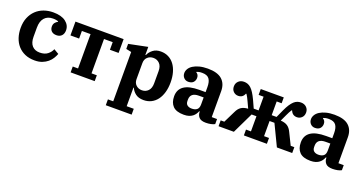

<svg xmlns="http://www.w3.org/2000/svg" viewBox="-37 -1187 3861 2038"><g transform="rotate(20 1893.0 -168.0)"><path d="M294 12Q231 12 183.5 -9Q136 -30 103.5 -67Q71 -104 54.5 -154Q38 -204 38 -263Q38 -329 59 -379.5Q80 -430 116.5 -465Q153 -500 202.5 -518Q252 -536 309 -536Q401 -536 450.5 -498Q500 -460 500 -402Q500 -364 479 -341.5Q458 -319 421 -319Q384 -319 364 -338.5Q344 -358 344 -390Q344 -416 357.5 -433Q371 -450 388 -458V-464Q378 -467 364.5 -470Q351 -473 328 -473Q267 -473 233 -434.5Q199 -396 199 -324V-220Q199 -154 230 -119.5Q261 -85 316 -85Q372 -85 405 -111Q438 -137 452 -172L508 -139Q499 -114 482.5 -87Q466 -60 440 -38Q414 -16 378 -2Q342 12 294 12Z M698 -66H758V-454H660V-368H562V-524H1106V-368H1008V-454H910V-66H970V0H698Z M1168 134H1228V-423L1168 -436V-493L1380 -536V-446H1386Q1400 -481 1435 -508.5Q1470 -536 1524 -536Q1572 -536 1610.5 -516.5Q1649 -497 1676 -461Q1703 -425 1717.5 -374.5Q1732 -324 1732 -262Q1732 -200 1717.5 -149.5Q1703 -99 1676 -63Q1649 -27 1610.5 -7.5Q1572 12 1524 12Q1467 12 1433 -14.5Q1399 -41 1385 -76H1380V134H1460V200H1168ZM1473 -80Q1515 -80 1543 -109Q1571 -138 1571 -194V-331Q1571 -387 1543 -416Q1515 -445 1473 -445Q1433 -445 1406.5 -420Q1380 -395 1380 -353V-172Q1380 -130 1406.5 -105Q1433 -80 1473 -80Z M1979 12Q1894 12 1855.5 -27.5Q1817 -67 1817 -138Q1817 -293 2046 -293H2116V-350Q2116 -411 2093 -442Q2070 -473 2013 -473Q1992 -473 1977 -470Q1962 -467 1951 -462V-457Q1961 -452 1970.5 -439Q1980 -426 1980 -404Q1980 -374 1961 -353.5Q1942 -333 1904 -333Q1874 -333 1854 -354Q1834 -375 1834 -407Q1834 -431 1848 -454.5Q1862 -478 1890 -496Q1918 -514 1959.5 -525Q2001 -536 2055 -536Q2164 -536 2216 -489.5Q2268 -443 2268 -358V-66H2328V-9Q2311 1 2284 6.5Q2257 12 2228 12Q2173 12 2150.5 -13.5Q2128 -39 2128 -77V-79H2122Q2115 -62 2104.5 -46Q2094 -30 2077.5 -17Q2061 -4 2037 4Q2013 12 1979 12ZM2036 -78Q2073 -78 2094.5 -95Q2116 -112 2116 -154V-233H2062Q2014 -233 1990.5 -213Q1967 -193 1967 -156V-140Q1967 -108 1986 -93Q2005 -78 2036 -78Z M2369 -66H2410L2476 -200Q2495 -241 2524 -260Q2553 -279 2601 -282L2568 -353Q2558 -375 2548.5 -393Q2539 -411 2530 -424H2524Q2505 -374 2453 -374Q2422 -374 2399.5 -395.5Q2377 -417 2377 -454Q2377 -489 2401 -512.5Q2425 -536 2464 -536Q2485 -536 2504.5 -529Q2524 -522 2542 -505.5Q2560 -489 2578 -461Q2596 -433 2616 -391L2656 -303H2711V-458H2655V-524H2915V-458H2859V-303H2914L2954 -391Q2973 -433 2991.5 -461Q3010 -489 3028 -505.5Q3046 -522 3065.5 -529Q3085 -536 3106 -536Q3145 -536 3169 -512.5Q3193 -489 3193 -454Q3193 -417 3170.5 -395.5Q3148 -374 3117 -374Q3065 -374 3046 -424H3040Q3031 -411 3021.5 -393Q3012 -375 3002 -353L2969 -282Q3017 -279 3046 -260Q3075 -241 3094 -200L3160 -66H3201V0H3028L2914 -237H2859V-66H2915V0H2655V-66H2711V-237H2656L2542 0H2369Z M3410 12Q3325 12 3286.5 -27.5Q3248 -67 3248 -138Q3248 -293 3477 -293H3547V-350Q3547 -411 3524 -442Q3501 -473 3444 -473Q3423 -473 3408 -470Q3393 -467 3382 -462V-457Q3392 -452 3401.5 -439Q3411 -426 3411 -404Q3411 -374 3392 -353.5Q3373 -333 3335 -333Q3305 -333 3285 -354Q3265 -375 3265 -407Q3265 -431 3279 -454.5Q3293 -478 3321 -496Q3349 -514 3390.5 -525Q3432 -536 3486 -536Q3595 -536 3647 -489.5Q3699 -443 3699 -358V-66H3759V-9Q3742 1 3715 6.5Q3688 12 3659 12Q3604 12 3581.5 -13.5Q3559 -39 3559 -77V-79H3553Q3546 -62 3535.5 -46Q3525 -30 3508.5 -17Q3492 -4 3468 4Q3444 12 3410 12ZM3467 -78Q3504 -78 3525.5 -95Q3547 -112 3547 -154V-233H3493Q3445 -233 3421.5 -213Q3398 -193 3398 -156V-140Q3398 -108 3417 -93Q3436 -78 3467 -78Z"/></g></svg>

Font: IBM Plex Serif
Style: Bold
Weight: 700
Designer: Mike Abbink, Paul van der Laan, Pieter van Rosmalen
Foundry: Bold Monday
Version: Version 2.008